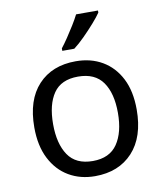

<svg xmlns="http://www.w3.org/2000/svg" viewBox="-86 -836 777 916"><g transform="rotate(-10 302.5 -378.0)"><path d="M551 -269Q551 -136 483.5 -63Q416 10 301 10Q230 10 174.5 -22.5Q119 -55 87 -117.5Q55 -180 55 -269Q55 -402 122 -474Q189 -546 304 -546Q377 -546 432.5 -513.5Q488 -481 519.5 -419.5Q551 -358 551 -269ZM146 -269Q146 -174 183.5 -118.5Q221 -63 303 -63Q384 -63 422 -118.5Q460 -174 460 -269Q460 -364 422 -418Q384 -472 302 -472Q220 -472 183 -418Q146 -364 146 -269ZM451 -756Q439 -738 414 -709.5Q389 -681 360.5 -652.5Q332 -624 308 -606H250V-618Q265 -637 282.5 -663Q300 -689 317 -716.5Q334 -744 345 -766H451Z"/></g></svg>

Font: Noto Sans Buhid
Style: Regular
Weight: 400
Designer: Monotype Design Team
Foundry: Monotype Imaging Inc.
Version: Version 2.001